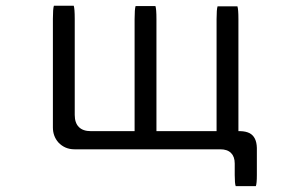

<svg xmlns="http://www.w3.org/2000/svg" viewBox="-20 -513 1040 661"><path d="M446.8 -492.2Q443.4 -481.9 443.4 -447.3V-61.5H293Q265.6 -61.5 251.5 -75.7Q237.3 -89.8 237.3 -117.2V-448.2Q237.3 -482.9 233.9 -493.2H165.5Q162.1 -482.9 162.1 -448.2V-74.2Q162.1 -44.4 180.7 -22.9Q203.1 1 236.3 1H738.3Q762.7 1 775.4 13.7Q788.1 26.4 788.1 49.8Q788.1 50.8 788.1 51.8V89.8Q788.1 119.1 791.5 127.9H860.8Q864.3 118.7 864.3 89.8V-3.9Q863.3 -42 838.9 -54.7Q826.2 -61 807.6 -61.5H800.8V-447.3Q800.8 -481 797.4 -491.2H729Q725.6 -481 725.6 -447.3V-61.5H518.6V-447.3Q518.6 -481.9 515.1 -492.2Z"/></svg>

Font: YuPearl-Light
Style: Light
Weight: 300
Designer: Max Yao
Foundry: Max-Everyday
Version: Version 1.011; ttfautohint (v1.8.3)